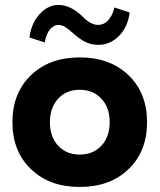

<svg xmlns="http://www.w3.org/2000/svg" viewBox="-20 -740 640 770"><path d="M104 -438.2Q178.2 -509.8 299.8 -509.8Q421.4 -509.8 495.6 -438.2Q569.8 -366.7 569.8 -250Q569.8 -133.3 495.6 -61.8Q421.4 9.8 299.8 9.8Q178.2 9.8 104 -61.8Q29.8 -133.3 29.8 -250Q29.8 -366.7 104 -438.2ZM213.1 -155.8Q246.1 -120.1 299.8 -120.1Q353.5 -120.1 386.7 -155.8Q419.9 -191.4 419.9 -250Q419.9 -308.6 386.7 -344.2Q353.5 -379.9 299.8 -379.9Q246.1 -379.9 213.1 -344.2Q180.2 -308.6 180.2 -250Q180.2 -191.4 213.1 -155.8ZM500 -689.9Q492.7 -631.8 457.3 -595.9Q421.9 -560.1 374 -560.1Q346.7 -560.1 324 -571Q301.3 -582 273.9 -606Q254.9 -623.5 241.2 -631.8Q227.5 -640.1 213.9 -640.1Q196.3 -640.1 181.2 -623Q166 -606 159.2 -569.8L98.1 -589.8Q105.5 -647 139.2 -683.6Q172.9 -720.2 213.9 -720.2Q264.6 -720.2 314 -670.9Q344.7 -640.1 374 -640.1Q396 -640.1 413.1 -657.7Q430.2 -675.3 439 -710Z"/></svg>

Font: Gully
Style: Bold
Weight: 700
Designer: jaikishan Patel
Foundry: MagicType
Version: Version 1.000;Glyphs 3.2 (3242)